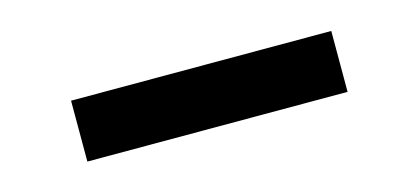

<svg xmlns="http://www.w3.org/2000/svg" viewBox="-27 -509 639 293"><g transform="rotate(-15 292.5 -362.0)"><path d="M498 -314H86.9V-410.2H498Z"/></g></svg>

Font: PoppinsZ Medium
Style: Regular
Weight: 500
Designer: Ninad Kale (Devanagari), Jonny Pinhorn (Latin)
Foundry: Indian Type Foundry
Version: Version 3.002;FEAKit 1.0